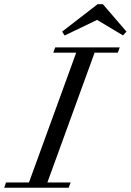

<svg xmlns="http://www.w3.org/2000/svg" viewBox="-68 -887 618 907"><path d="M529.3 -737.8 513.2 -719.7 390.6 -793 237.3 -719.2 225.6 -737.8 393.1 -867.2H418ZM-48.3 0 -39.6 -24.9H68.8L292 -638.2H183.6L192.9 -663.1H497.6L488.3 -638.2H378.9L155.8 -24.9H265.6L256.3 0Z"/></svg>

Font: Elstob 14pt
Style: Italic
Weight: 400
Italic angle: -20°
Designer: Peter S. Baker
Version: Version 1.015